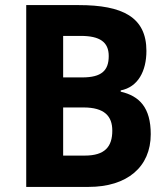

<svg xmlns="http://www.w3.org/2000/svg" viewBox="-20 -734 661 754"><path d="M289 -714H83V0H328C479 0 572 -78 572 -207C572 -311 528 -357 454 -374V-379C522 -392 555 -455 555 -534C555 -667 461 -714 289 -714ZM303 -430H228V-593H297C372 -593 407 -569 407 -514C407 -457 379 -430 303 -430ZM228 -312H308C390 -312 421 -278 421 -221C421 -158 392 -123 313 -123H228Z"/></svg>

Font: Noto Sans Sinhala UI SemiCondensed
Style: Bold
Weight: 700
Width: 4
Designer: Jelle Bosma - Monotype Design Team
Foundry: Monotype Imaging Inc.
Version: Version 2.006